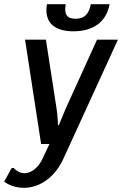

<svg xmlns="http://www.w3.org/2000/svg" viewBox="-42 -690 585 920"><path d="M75 140C45 140 24 115 24 115H14L-22 180C-22 180 12 210 72 210C157 210 226 150 262 70L523 -500H423L273 -170C260 -140 240 -90 240 -90H236C236 -90 234 -140 229 -170L178 -500H78L155 0H195L162 70C144 110 110 140 75 140ZM320 -600C280 -600 264 -620 273 -670H183C169 -590 210 -540 310 -540C410 -540 469 -590 483 -670H393C384 -620 360 -600 320 -600Z"/></svg>

Font: Scada
Style: Italic
Weight: 400
Designer: Jovanny Lemonad
Foundry: Jovanny Lemonad
Version: Version 3.005